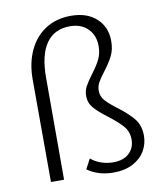

<svg xmlns="http://www.w3.org/2000/svg" viewBox="-81 -778 727 852"><g transform="rotate(-10 282.5 -352.0)"><path d="M245 -28 269 -73Q287 -57 313.5 -47.5Q340 -38 369 -38Q415 -38 440.5 -62Q466 -86 466 -123Q466 -159 445 -183.5Q424 -208 381 -241Q341 -271 321 -294Q301 -317 301 -349Q301 -372 311.5 -391.5Q322 -411 343 -439Q368 -472 381 -498Q394 -524 394 -557Q394 -606 364 -636Q334 -666 283 -666Q213 -666 176.5 -614Q140 -562 140 -461V0H81L80 -462Q80 -536 106.5 -592.5Q133 -649 181.5 -680Q230 -711 296 -711Q368 -711 410.5 -672Q453 -633 453 -570Q453 -532 439 -504Q425 -476 399 -442Q379 -416 369.5 -399Q360 -382 360 -362Q360 -336 377.5 -316.5Q395 -297 430 -271Q475 -237 499 -207Q523 -177 523 -131Q523 -95 505 -63.5Q487 -32 450.5 -12.5Q414 7 362 7Q294 7 245 -28Z"/></g></svg>

Font: Ysabeau Semilight
Style: Regular
Weight: 300
Designer: Christian Thalmann (Catharsis Fonts)
Version: Version 0.003